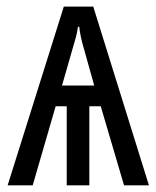

<svg xmlns="http://www.w3.org/2000/svg" viewBox="-20 -556 469 576"><path d="M259.8 -536.1 426.8 0H352.1L282.2 -237.3H248V0H180.2V-237.3H147L78.1 0H2.9L171.4 -536.1ZM217.8 -475.6H213.9Q212.9 -467.8 211.4 -460.4Q210 -453.1 208 -445.6Q206.1 -438 203.6 -430.2L166 -299.3H262.7L226.6 -428.2Q224.1 -438 222.4 -446.3Q220.7 -454.6 219.5 -461.9Q218.3 -469.2 217.8 -475.6Z"/></svg>

Font: Open Sans Condensed
Style: Regular
Weight: 400
Width: 3
Designer: Monotype Design Team
Foundry: Monotype Imaging Inc.
Version: Version 3.000